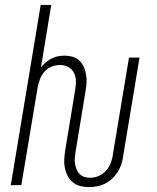

<svg xmlns="http://www.w3.org/2000/svg" viewBox="-20 -755 640 783"><path d="M343 8Q324 8 307 3.5Q290 -1 277 -11.5Q264 -22 256 -37.5Q248 -53 244.5 -70Q241 -87 242 -105Q243 -123 246 -142L287 -391Q290 -409 289.5 -426.5Q289 -444 281 -459Q273 -474 258 -482Q243 -490 225 -490Q208 -490 191 -483.5Q174 -477 162 -463.5Q150 -450 143.5 -433.5Q137 -417 134 -401L67 0H24L146 -735H189L147 -480Q155 -491 166.5 -500.5Q178 -510 190.5 -516.5Q203 -523 216.5 -525.5Q230 -528 244 -528Q261 -528 276.5 -523.5Q292 -519 303.5 -508Q315 -497 321.5 -482.5Q328 -468 331 -452Q334 -436 333 -419Q332 -402 329 -385L288 -135Q286 -123 285 -110.5Q284 -98 286 -86.5Q288 -75 292.5 -64Q297 -53 305 -45Q313 -37 324.5 -33.5Q336 -30 348 -30Q365 -30 382.5 -37.5Q400 -45 412 -58.5Q424 -72 431 -89Q438 -106 440 -123L506 -520H549L482 -117Q480 -100 474.5 -84Q469 -68 459.5 -53Q450 -38 437 -26Q424 -14 408 -6Q392 2 375.5 5Q359 8 343 8Z"/></svg>

Font: Iosevka SS04 XLt Ex
Style: Italic
Weight: 200
Width: 7
Italic angle: -9°
Monospace: yes
Designer: Belleve Invis
Foundry: Belleve Invis
Version: Version 19.0.0; ttfautohint (v1.8.4)